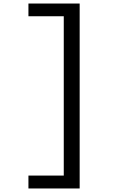

<svg xmlns="http://www.w3.org/2000/svg" viewBox="-20 -858 640 1087"><path d="M141 209V136H341V-766H141V-838H431V209Z"/></svg>

Font: JuliaMono Latin
Style: Regular
Weight: 400
Monospace: yes
Designer: cormullion
Foundry: corm
Version: Version 0.049; ttfautohint (v1.8.4)